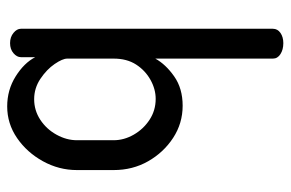

<svg xmlns="http://www.w3.org/2000/svg" viewBox="-157 -643 808 534"><g transform="rotate(90 247.0 -376.0)"><path d="M276 8Q230 8 192.5 -15.5Q155 -39 139 -70V-30Q139 -19 128 -9.5Q117 0 100 0Q83 0 71.5 -9.5Q60 -19 60 -30V-731Q60 -744 71.5 -752Q83 -760 100 -760Q118 -760 130.5 -752Q143 -744 143 -731V-404Q159 -433 192.5 -456.5Q226 -480 274 -480Q323 -480 363.5 -453.5Q404 -427 428.5 -384Q453 -341 453 -288V-186Q453 -136 428.5 -91.5Q404 -47 364 -19.5Q324 8 276 8ZM256 -67Q287 -67 313 -84Q339 -101 354.5 -129Q370 -157 370 -186V-288Q370 -317 354.5 -344Q339 -371 313 -388Q287 -405 255 -405Q228 -405 202 -390.5Q176 -376 159.5 -350.5Q143 -325 143 -288V-159Q143 -146 158 -124Q173 -102 199 -84.5Q225 -67 256 -67Z"/></g></svg>

Font: Dosis ExtraLight Medium
Style: Regular
Weight: 500
Version: Version 3.001; ttfautohint (v1.8.2)